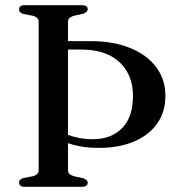

<svg xmlns="http://www.w3.org/2000/svg" viewBox="-20 -720 698 740"><path d="M192.5 -529V-561.5H329.5Q416.5 -561.5 481.2 -535.2Q546 -509 581.8 -461.5Q617.5 -414 617.5 -350.5Q617.5 -288 585.2 -243Q553 -198 495.2 -174Q437.5 -150 361 -150Q325 -150 294.8 -155Q264.5 -160 239 -169.5Q213.5 -179 191.5 -192.5L197.5 -221.5Q216 -210 238.2 -201.5Q260.5 -193 285.5 -188.2Q310.5 -183.5 338 -183.5Q408.5 -183.5 450.5 -226Q492.5 -268.5 492.5 -350.5Q492.5 -431.5 440.8 -480.2Q389 -529 292.5 -529ZM242 -65.5Q242 -54.5 248.5 -49Q255 -43.5 266 -40.5L301 -33Q309 -29.5 313.5 -25.8Q318 -22 318 -15Q318 -8.5 312.8 -4.2Q307.5 0 296 0H75Q64 0 58.8 -4.5Q53.5 -9 53.5 -16Q53.5 -29 70.5 -34L105.5 -40.5Q116.5 -43 122.8 -48.8Q129 -54.5 129 -65.5V-634.5Q129 -645.5 122.8 -651.2Q116.5 -657 105.5 -659.5L70.5 -666Q53.5 -671 53.5 -684Q53.5 -691.5 58.8 -695.8Q64 -700 75 -700H296Q307.5 -700 312.8 -696Q318 -692 318 -685Q318 -678.5 313.5 -674.5Q309 -670.5 301 -667L266 -659.5Q255 -656.5 248.5 -651Q242 -645.5 242 -634.5Z"/></svg>

Font: Fraunces 36pt
Style: Regular
Weight: 400
Version: Version 1.000;[b76b70a41]